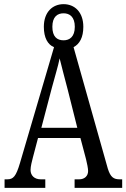

<svg xmlns="http://www.w3.org/2000/svg" viewBox="-20 -904 608 924"><path d="M2 0H198V-41H176C146 -41 127 -59 127 -86C127 -104 134 -129 138 -145L163 -240H367L394 -138C399 -118 404 -93 404 -81C404 -57 387 -41 361 -41H339V0H568V-41H556C527 -41 512 -51 499 -92L334 -677C363 -692 381 -724 381 -775C381 -846 339 -884 286 -884C233 -884 191 -846 191 -775C191 -722 210 -689 240 -677L76 -119C57 -55 44 -41 15 -41H2ZM286 -710C254 -710 232 -728 232 -775C232 -823 256 -840 286 -840C315 -840 340 -823 340 -775C340 -727 315 -710 286 -710ZM179 -289 230 -483C243 -532 260 -587 267 -623C276 -586 290 -533 306 -472L352 -289Z"/></svg>

Font: Noto Serif Georgian ExtraCondensed
Style: Regular
Weight: 400
Width: 2
Designer: Monotype Design Team, Akaki Razmadze
Foundry: Google LLC
Version: Version 2.003